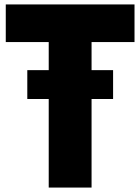

<svg xmlns="http://www.w3.org/2000/svg" viewBox="-20 -845 632 865"><path d="M199.5 0V-655.5H6V-825H586V-655.5H392.5V0ZM103 -399V-529H489.5V-399Z"/></svg>

Font: Spartan Thin ExtraBold
Style: Regular
Weight: 800
Version: Version 1.004